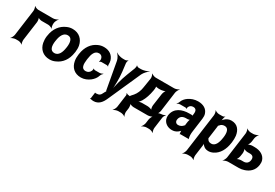

<svg xmlns="http://www.w3.org/2000/svg" viewBox="46 -1549 3955 2764"><g transform="rotate(30 2023.5 -167.0)"><path d="M455 -464 456 -478C459 -502 479 -539 493 -552L491 -554C476 -542 437 -528 413 -528H172C148 -528 113 -542 102 -554L100 -552C110 -539 118 -502 115 -478L57 -50C54 -26 35 11 21 24L22 26C37 14 76 0 100 0H141C165 0 198 14 207 26L210 24C202 11 195 -26 198 -50L241 -364C244 -388 238 -428 227 -440L225 -438C235 -425 270 -414 290 -414H398C422 -414 457 -400 468 -388L470 -390C460 -403 452 -440 455 -464Z M466 -269 464 -259C459 -220 461 -185 467 -152C485 -58 555 10 663 10C697 10 729 3 757 -11C849 -49 915 -134 932 -259L934 -269C939 -308 939 -343 933 -376C914 -470 845 -538 737 -538C703 -538 672 -531 644 -518C551 -479 483 -394 466 -269ZM793 -269 791 -259C780 -176 748 -104 678 -104C607 -104 593 -175 605 -259L607 -269C618 -351 651 -424 721 -424C791 -424 804 -352 793 -269Z M1132 -257 1134 -271C1145 -353 1170 -424 1240 -424C1278 -424 1302 -398 1305 -359C1306 -349 1302 -326 1297 -320L1300 -318C1305 -324 1321 -332 1331 -332H1420C1428 -332 1439 -327 1443 -323L1446 -326C1443 -330 1438 -339 1439 -347C1440 -372 1438 -396 1432 -418C1410 -491 1349 -538 1258 -538C1223 -538 1192 -531 1164 -518C1073 -479 1010 -393 993 -271L991 -257C986 -220 986 -185 992 -153C1009 -57 1074 10 1184 10C1239 10 1293 -13 1333 -45C1364 -70 1396 -106 1409 -152C1414 -168 1431 -189 1441 -197L1439 -200C1428 -192 1402 -183 1385 -183H1309C1300 -183 1286 -190 1284 -196L1281 -194C1284 -188 1281 -168 1277 -159C1263 -124 1234 -104 1197 -104C1126 -104 1121 -174 1132 -257Z M1472 100 1459 194C1458 199 1454 205 1452 206L1453 210C1456 208 1464 206 1468 207C1481 211 1495 213 1512 213C1597 213 1643 151 1674 79L1915 -462C1932 -498 1975 -543 2000 -560L1998 -563C1972 -546 1915 -528 1877 -528H1839C1826 -528 1805 -538 1800 -547L1798 -545C1803 -536 1799 -507 1793 -492L1742 -360C1702 -258 1667 -120 1656 -40H1660C1671 -120 1673 -258 1661 -360L1645 -492C1643 -507 1650 -536 1657 -545L1654 -547C1647 -538 1623 -528 1610 -528H1572C1533 -528 1482 -546 1460 -563L1458 -560C1479 -543 1508 -498 1515 -461L1595 -17C1595 -13 1601 3 1604 3V-1C1601 -1 1593 14 1590 18L1578 41C1562 80 1537 98 1493 98C1488 98 1481 97 1475 97C1474 97 1474 95 1474 94L1470 96C1471 97 1472 99 1472 100Z M1906 -114H1904C1893 -114 1878 -121 1873 -127L1869 -124C1874 -118 1880 -102 1878 -91L1851 109C1848 133 1829 170 1815 183L1817 185C1832 173 1870 159 1894 159H1938C1962 159 1998 173 2009 185L2011 183C2001 170 1992 133 1995 109L2003 50C2006 26 2001 -14 1990 -26L1987 -24C1997 -11 2036 0 2060 0H2289C2313 0 2354 -11 2368 -24L2367 -26C2352 -14 2335 26 2332 50L2324 109C2321 133 2302 170 2288 183L2290 185C2305 173 2343 159 2367 159H2408C2432 159 2468 173 2479 185L2481 183C2471 170 2462 133 2465 109L2490 -76C2492 -94 2508 -122 2518 -132L2516 -134C2505 -125 2476 -114 2458 -114C2440 -114 2407 -106 2397 -96L2399 -94C2410 -103 2423 -134 2425 -152L2469 -478C2472 -502 2492 -539 2506 -552L2504 -554C2489 -542 2450 -528 2426 -528H2120C2097 -528 2062 -542 2052 -554L2047 -551C2057 -539 2068 -502 2064 -479L2044 -353C2039 -324 2036 -299 2030 -277C2013 -213 1983 -170 1944 -131C1939 -126 1927 -109 1928 -105L1933 -107C1932 -111 1912 -114 1906 -114ZM2186 -353 2190 -382C2193 -396 2191 -421 2185 -428L2180 -425C2186 -418 2213 -412 2229 -412H2261C2289 -412 2335 -423 2349 -436L2347 -438C2332 -426 2316 -386 2313 -362L2285 -164C2282 -140 2288 -100 2299 -88L2301 -90C2291 -103 2249 -114 2221 -114H2128C2109 -114 2081 -107 2068 -99L2069 -96C2082 -104 2106 -130 2116 -148C2149 -203 2172 -272 2186 -353Z M2968 -128 2998 -352C3002 -383 3001 -410 2993 -433C2971 -501 2910 -538 2822 -538C2763 -538 2708 -519 2665 -488C2635 -467 2606 -436 2593 -397C2589 -382 2575 -365 2565 -358L2568 -355C2577 -362 2600 -370 2615 -370H2708C2716 -370 2724 -364 2726 -359L2729 -361C2727 -366 2729 -383 2732 -390C2744 -419 2769 -434 2800 -434C2845 -434 2863 -404 2856 -353L2854 -338C2853 -331 2854 -318 2857 -314L2859 -317C2856 -321 2845 -323 2839 -323H2798C2679 -323 2563 -279 2545 -148C2542 -125 2545 -104 2551 -85C2570 -30 2624 10 2699 10C2747 10 2784 -11 2812 -40C2817 -44 2823 -50 2825 -54L2822 -55C2820 -51 2821 -43 2821 -37C2821 -26 2822 -16 2825 -7C2826 -5 2825 1 2824 3L2825 5C2826 3 2831 0 2834 0H2966C2968 0 2971 2 2972 3L2974 1C2973 0 2971 -2 2971 -4C2971 -5 2973 -7 2973 -7L2971 -10C2962 -43 2961 -80 2968 -128ZM2688 -159C2696 -218 2739 -240 2791 -240H2816C2828 -240 2851 -246 2859 -253L2855 -256C2847 -249 2839 -225 2837 -211L2830 -162C2830 -159 2828 -145 2830 -143L2832 -146C2830 -148 2823 -141 2821 -138C2803 -115 2773 -98 2739 -98C2706 -98 2683 -122 2688 -159Z M3254 -500 3255 -503C3255 -514 3262 -533 3269 -539L3267 -542C3260 -536 3241 -528 3229 -528H3174C3150 -528 3115 -542 3104 -554L3102 -552C3112 -539 3120 -502 3117 -478L3031 153C3028 177 3009 214 2995 227L2997 229C3012 217 3050 203 3074 203H3115C3139 203 3173 217 3182 229L3184 227C3176 214 3169 177 3172 153L3196 -24C3198 -37 3198 -54 3194 -62L3191 -60C3194 -52 3204 -38 3211 -30C3232 -6 3260 10 3302 10C3330 10 3357 3 3384 -11C3466 -52 3518 -141 3534 -259L3536 -270C3541 -310 3542 -347 3538 -380C3525 -469 3477 -538 3376 -538C3331 -538 3299 -521 3271 -495C3262 -486 3246 -470 3242 -461L3245 -460C3250 -469 3253 -487 3254 -500ZM3286 -104C3249 -104 3227 -120 3217 -147C3216 -149 3211 -155 3210 -154L3213 -151C3214 -152 3216 -165 3216 -168L3242 -360C3242 -363 3244 -377 3243 -378L3240 -375C3241 -374 3250 -382 3252 -384C3269 -409 3293 -423 3329 -423C3396 -423 3406 -349 3395 -270L3393 -259C3382 -180 3353 -104 3286 -104Z M3778 -424 3785 -478C3788 -502 3807 -539 3819 -552L3817 -554C3804 -542 3766 -528 3742 -528H3700C3676 -528 3641 -542 3630 -554L3628 -552C3638 -539 3646 -502 3643 -478L3585 -50C3582 -26 3563 11 3549 24L3550 26C3565 14 3604 0 3628 0H3805C3836 0 3864 -5 3891 -14C3967 -38 4032 -91 4045 -186C4049 -214 4048 -240 4041 -263C4018 -334 3947 -374 3856 -374H3814C3794 -374 3756 -363 3742 -350L3744 -348C3759 -360 3775 -400 3778 -424ZM3904 -186C3897 -136 3863 -113 3820 -113H3778C3758 -113 3720 -102 3706 -89L3708 -87C3723 -99 3739 -139 3742 -163L3749 -210C3752 -234 3746 -274 3735 -286L3733 -284C3743 -271 3779 -260 3799 -260H3841C3886 -260 3911 -237 3904 -186Z"/></g></svg>

Font: Asimov
Style: EdgeNarIt
Weight: 500
Designer: Google
Version: Version 2.000980: 2014